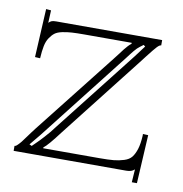

<svg xmlns="http://www.w3.org/2000/svg" viewBox="-65 -552 619 648"><g transform="rotate(10 244.5 -227.5)"><path d="M445.8 -455.1V-437Q440.4 -437 431.9 -428Q423.3 -418.9 403.3 -393.1Q391.6 -377.9 384.8 -369.1L167 -90.8Q127.9 -38.6 113.8 -28.8V-25.9H306.2Q336.9 -25.9 355 -27.6Q373 -29.3 390.1 -34.7Q407.2 -40 415.8 -51Q424.3 -62 429.9 -79.8Q435.5 -97.7 437 -125V-131.8L455.1 -130.9L445.8 35.2H428.2L431.2 -8.8H430.2Q421.4 0 402.8 0H17.1V-17.1Q18.6 -17.1 20.3 -17.6Q22 -18.1 23.9 -19.8Q25.9 -21.5 27.8 -23.4Q29.8 -25.4 33 -28.8Q36.1 -32.2 38.8 -35.6Q41.5 -39.1 45.9 -45.2Q50.3 -51.3 54.2 -56.4Q58.1 -61.5 64.2 -70.1Q70.3 -78.6 76.2 -85.9L294.9 -363.8Q300.8 -371.1 309.8 -383.1Q318.8 -395 323.7 -401.4Q328.6 -407.7 335 -414.6Q341.3 -421.4 346.2 -424.8V-428.2H184.1Q157.2 -428.2 141.4 -427.2Q125.5 -426.3 108.9 -422.9Q92.3 -419.4 83.5 -412.6Q74.7 -405.8 66.9 -394Q59.1 -382.3 55.7 -365.2Q52.2 -348.1 50.8 -323.2L33.2 -324.2L42 -490.2L59.1 -488.8L57.1 -445.8Q62.5 -451.2 67.4 -453.1Q72.3 -455.1 83 -455.1ZM74.2 -26.9Q76.2 -28.8 85.2 -37.6Q94.2 -46.4 98.6 -51Q103 -55.7 111.3 -64.7Q119.6 -73.7 128.2 -84Q136.7 -94.2 146 -106.9L363.8 -384.8L393.1 -423.8L387.2 -428.2Q380.4 -423.3 375.5 -419.4Q370.6 -415.5 366.9 -412.1Q363.3 -408.7 357.4 -401.6Q351.6 -394.5 347.7 -389.4Q343.8 -384.3 333.5 -370.8Q323.2 -357.4 314.9 -347.2L97.2 -68.8L65.9 -30.8Z"/></g></svg>

Font: FoglihtenNo01
Style: Regular
Weight: 500
Version: Version 0.61